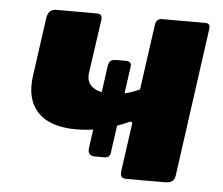

<svg xmlns="http://www.w3.org/2000/svg" viewBox="-44 -579 728 627"><g transform="rotate(5 320.5 -265.0)"><path d="M214 -147Q128 -147 88 -189.5Q48 -232 59 -309L86 -503Q91 -530 117 -530H247Q259 -530 263 -525Q267 -520 265 -507L240 -332Q238 -314 245.5 -301Q253 -288 270 -280.5Q287 -273 314 -273Q341 -273 366.5 -279Q392 -285 423 -301L395 -179Q396 -192 383 -185Q335 -164 295.5 -155.5Q256 -147 214 -147ZM283 -64Q257 -64 262 -93L299 -361Q301 -374 307 -379Q313 -384 325 -384H356Q377 -384 374 -366L334 -80Q332 -64 314 -64ZM394 0Q380 0 376 -5.5Q372 -11 373 -23L441 -509Q444 -530 462 -530H605Q622 -530 619 -511L552 -27Q550 -12 542 -6Q534 0 518 0Z"/></g></svg>

Font: Libre Franklin ExtraBold
Style: Italic
Weight: 800
Italic angle: -8°
Designer: Pablo Impallari, Rodrigo Fuenzalida, Nhung Nguyen
Foundry: Impallari Type
Version: Version 3.000